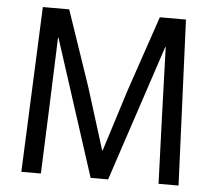

<svg xmlns="http://www.w3.org/2000/svg" viewBox="-52 -785 941 842"><g transform="rotate(5 418.5 -364.0)"><path d="M103 -728H219L332 -396L417 -124H419L505 -396L618 -728H733L764 0H676L665 -303L655 -600H653L454 0H377L183 -600H181L170 -303L158 0H72Z"/></g></svg>

Font: Murecho
Style: Regular
Weight: 400
Designer: Neil Summerour
Foundry: Positype
Version: Version 1.010; ttfautohint (v1.8.3)